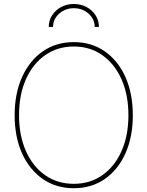

<svg xmlns="http://www.w3.org/2000/svg" viewBox="-20 -951 752 979"><path d="M356.4 8.8Q266.6 8.8 198.5 -38.1Q130.4 -85 92.5 -168.9Q54.7 -252.9 54.7 -363.3Q54.7 -474.6 92.8 -558.6Q130.9 -642.6 198.7 -689.5Q266.6 -736.3 356.4 -736.3Q445.8 -736.3 513.7 -689.5Q581.5 -642.6 619.4 -558.6Q657.2 -474.6 657.2 -363.3Q657.2 -252.4 619.4 -168.5Q581.5 -84.5 513.7 -37.8Q445.8 8.8 356.4 8.8ZM356.4 -13.7Q439 -13.7 501.7 -57.6Q564.5 -101.6 599.6 -180.4Q634.8 -259.3 634.8 -363.3Q634.8 -467.8 599.6 -546.6Q564.5 -625.5 501.7 -669.7Q439 -713.9 356.4 -713.9Q273.9 -713.9 210.9 -670.2Q147.9 -626.5 112.5 -547.6Q77.1 -468.8 77.1 -363.3Q77.1 -259.8 112.1 -180.9Q147 -102.1 210 -57.9Q272.9 -13.7 356.4 -13.7ZM356.4 -930.7Q392.1 -930.7 421.4 -915Q450.7 -899.4 467.5 -872.8Q484.4 -846.2 484.4 -813.5H462.9Q462.9 -853.5 431.6 -881.3Q400.4 -909.2 356.4 -909.2Q313 -909.2 281.7 -881.3Q250.5 -853.5 250.5 -813.5H228.5Q228.5 -846.2 245.6 -872.8Q262.7 -899.4 291.7 -915Q320.8 -930.7 356.4 -930.7Z"/></svg>

Font: Inter 24pt Thin
Style: Regular
Weight: 250
Designer: Rasmus Andersson
Foundry: rsms
Version: Version 4.001;git-66647c0bb